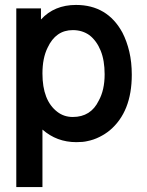

<svg xmlns="http://www.w3.org/2000/svg" viewBox="-20 -554 596 778"><path d="M46 204V-520H146V-475Q200 -534 288 -534Q415 -534 476 -422Q494 -387 504 -344.5Q514 -302 514 -251Q514 -101 425 -26Q407 -11 383 1Q359 13 333 18Q317 22 289 22Q210 22 152 -29V204ZM275 -432Q206 -432 173 -361Q152 -319 152 -256Q152 -147 212 -101Q239 -80 275 -80Q348 -80 380 -146Q404 -189 404 -253Q404 -309 388 -348.5Q372 -388 343 -411Q314 -432 275 -432Z"/></svg>

Font: Ekushey Amar Bangla
Style: Bold
Weight: 700
Designer: Al Mamun Sumon
Foundry: Al Mamun Sumon
Version: Version 1.0